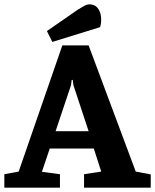

<svg xmlns="http://www.w3.org/2000/svg" viewBox="-28 -864 714 884"><path d="M188 -721 331 -820Q344 -828 358 -836Q372 -844 383 -844Q408 -844 421 -828Q434 -812 437 -788Q440 -764 433 -739L213 -671ZM-8 -62 58 -74 259 -655H380L597 -74L666 -61V0H359V-62L438 -74L430 -99L404 -180H201L172 -94L165 -73L248 -62V0H-8ZM380 -260 310 -472 307 -496H302L299 -472L228 -260Z"/></svg>

Font: Faustina VF Beta
Style: Regular
Weight: 400
Designer: Alfonso Garcia
Foundry: Omnibus-Type
Version: Version 1.006